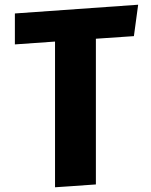

<svg xmlns="http://www.w3.org/2000/svg" viewBox="-20 -787 638 813"><path d="M547 -634 386 -623V-6L213 6V-611L43 -599V-730L565 -767Z"/></svg>

Font: Xiangcui Wave Sans Xiangcui Wave Sans
Style: Regular
Weight: 800
Width: 3
Version: Version 0.920;March 28, 2024;FontCreator 14.0.0.2814 64-bit